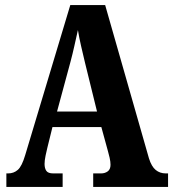

<svg xmlns="http://www.w3.org/2000/svg" viewBox="-20 -734 680 754"><path d="M5 0V-53H12Q34 -53 50 -67Q66 -81 79 -125L256 -714H393L565 -112Q575 -80 591.5 -66.5Q608 -53 631 -53H640V0H346V-53H377Q392 -53 403 -61Q414 -69 414 -87Q414 -99 410.5 -114.5Q407 -130 404 -140L378 -235H186L166 -154Q163 -142 159 -123Q155 -104 155 -90Q155 -73 162 -63Q169 -53 189 -53H226V0ZM204 -296H361L314 -487Q306 -521 298.5 -553Q291 -585 286 -616Q279 -585 272 -553.5Q265 -522 257 -492Z"/></svg>

Font: Noto Serif Khmer ExtraCondensed ExtraBold
Style: Regular
Weight: 800
Width: 2
Designer: Danh Hong and the Monotype Design Team
Foundry: Monotype Imaging Inc.
Version: Version 2.004; ttfautohint (v1.8.4.7-5d5b)